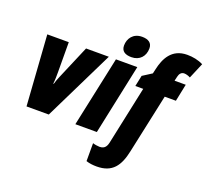

<svg xmlns="http://www.w3.org/2000/svg" viewBox="-163 -977 1533 1419"><g transform="rotate(20 603.5 -268.0)"><path d="M94 0H269L540 -553H361L247 -285C240 -268 230 -243 226 -226H222C226 -256 226 -287 226 -318L225 -553H56Z M697 -607C762 -607 801 -652 801 -713C801 -757 770 -776 722 -776C651 -776 617 -724 617 -670C617 -626 647 -607 697 -607ZM478 0H647L764 -553H596Z M732 240C856 240 904 168 929 49L1029 -417H1117L1145 -553H1057L1065 -587C1070 -610 1083 -628 1106 -628C1120 -628 1139 -623 1155 -614L1207 -737C1168 -757 1124 -765 1081 -765C958 -765 915 -671 896 -584L888 -549L816 -503L798 -417H860L765 30C758 68 746 96 702 96C688 96 663 92 649 87V228C675 237 704 240 732 240Z"/></g></svg>

Font: Noto Sans Condensed Black
Style: Italic
Weight: 900
Width: 3
Italic angle: -12°
Designer: Monotype Design Team
Foundry: Monotype Imaging Inc.
Version: Version 2.013